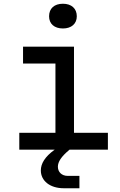

<svg xmlns="http://www.w3.org/2000/svg" viewBox="-20 -799 640 1025"><path d="M316 -647C361 -647 390 -672 390 -712C390 -754 361 -779 316 -779C270 -779 242 -754 242 -712C242 -672 270 -647 316 -647ZM83 0H272C219 38 198 75 198 111C198 166 246 206 321 206H404V140H342C309 140 289 119 289 91C289 65 307 37 349 2L351 0H556V-90H375V-550H103V-460H276V-90H83Z"/></svg>

Font: JetBrains Mono Medium
Style: Regular
Weight: 436
Monospace: yes
Designer: Philipp Nurullin, Konstantin Bulenkov
Foundry: JetBrains
Version: Version 2.305